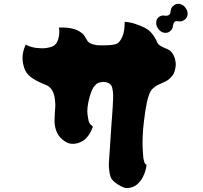

<svg xmlns="http://www.w3.org/2000/svg" viewBox="-20 -895 1040 984"><path d="M875 -783Q869 -778 868 -770Q867 -762 864.5 -752.5Q862 -743 850 -734Q838 -724 820.5 -727.5Q803 -731 792 -746Q780 -761 780.5 -779Q781 -797 793 -807Q808 -818 822.5 -815Q837 -812 847 -819Q853 -824 853.5 -831.5Q854 -839 856.5 -848.5Q859 -858 872 -868Q884 -878 901.5 -874.5Q919 -871 930 -856Q942 -841 941.5 -823.5Q941 -806 929 -796Q916 -786 906 -785.5Q896 -785 888.5 -786.5Q881 -788 875 -783ZM784 -681Q789 -668 802.5 -660Q816 -652 827 -648Q853 -639 864 -621.5Q875 -604 878 -587.5Q881 -571 881 -565Q879 -526 862.5 -506Q846 -486 828 -477.5Q810 -469 801 -465Q788 -460 781 -455Q774 -450 765 -443Q753 -433 745 -412.5Q737 -392 732.5 -369Q728 -346 725 -328Q723 -311 718 -275.5Q713 -240 711 -191Q709 -142 715 -83Q716 -76 719 -66Q722 -56 731 -50Q729 -27 717.5 1Q706 29 684 49Q662 69 627 69Q620 69 603 61Q586 53 569.5 40Q553 27 547 12Q542 -2 539.5 -23.5Q537 -45 538 -59L552 -269Q553 -280 554.5 -300.5Q556 -321 557.5 -344Q559 -367 559.5 -385Q560 -403 560 -408Q559 -428 555 -445.5Q551 -463 534 -470Q521 -476 505.5 -475Q490 -474 480 -468Q470 -463 459.5 -448Q449 -433 438 -394Q424 -339 428.5 -309Q433 -279 435 -272Q440 -260 445.5 -255Q451 -250 456 -247Q452 -232 440.5 -212Q429 -192 411 -177Q404 -172 387 -164.5Q370 -157 347.5 -158Q325 -159 301 -179Q277 -199 268 -225.5Q259 -252 259.5 -276.5Q260 -301 261 -316Q263 -338 263.5 -351Q264 -364 261 -389Q258 -414 247 -432.5Q236 -451 219 -458Q208 -463 186.5 -472Q165 -481 143.5 -496Q122 -511 111 -531Q97 -559 95.5 -593.5Q94 -628 112 -667Q121 -660 143 -654Q165 -648 193 -647.5Q221 -647 246 -656Q265 -663 273.5 -682Q282 -701 283.5 -722Q285 -743 282 -754Q326 -755 352.5 -748Q379 -741 393 -730Q408 -720 414.5 -708.5Q421 -697 426 -689Q432 -678 444 -672.5Q456 -667 467 -665.5Q478 -664 480 -663Q509 -662 538 -663.5Q567 -665 581 -672Q595 -680 607 -707Q619 -734 619 -783Q645 -782 672 -773Q699 -764 721 -753Q744 -742 760.5 -721Q777 -700 784 -681Z"/></svg>

Font: Potta One
Style: Regular
Weight: 400
Designer: 108,108go
Foundry: Font Zone 108
Version: Version 1.000